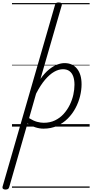

<svg xmlns="http://www.w3.org/2000/svg" viewBox="-98 -1035 753 1570"><path d="M-54 515Q-67 515 -73.5 508.5Q-80 502 -77 491L352 -995Q355 -1006 361 -1010.5Q367 -1015 381 -1015Q398 -1015 404 -1009.5Q410 -1004 407 -992L233 -390Q268 -439 303 -467Q338 -495 370 -507Q402 -519 430 -519Q495 -519 532 -473Q569 -427 569 -346Q569 -300 557 -250Q545 -200 520 -152.5Q495 -105 457.5 -67Q420 -29 370 -6Q320 17 257 17Q225 17 191 6Q157 -5 127 -26L-23 496Q-26 506 -33 510.5Q-40 515 -54 515ZM140 -69Q175 -47 204.5 -39Q234 -31 260 -31Q311 -31 351.5 -50.5Q392 -70 422 -103Q452 -136 472 -176.5Q492 -217 501.5 -260Q511 -303 511 -342Q511 -381 501 -409.5Q491 -438 470 -453.5Q449 -469 417 -469Q382 -469 345 -448Q308 -427 270.5 -383Q233 -339 197 -269ZM0 490H635V500H0ZM0 -20H635V0H0ZM0 -505H635V-500H0ZM0 -1010H635V-1000H0Z"/></svg>

Font: Playwrite TZ Guides
Style: Regular
Weight: 400
Designer: Veronika Burian, José Scaglione
Foundry: TypeTogether
Version: Version 1.003